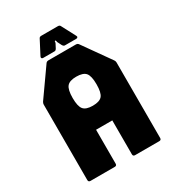

<svg xmlns="http://www.w3.org/2000/svg" viewBox="-190 -909 928 1020"><g transform="rotate(-30 274.0 -399.0)"><path d="M63 0Q50.5 0 50.5 -12.5V-476Q50.5 -483 55.5 -491L174 -659Q179.5 -666.5 190 -666.5H357.5Q368.5 -666.5 373.5 -659L492.5 -491Q497.5 -484 497.5 -476V-12.5Q497.5 0 485 0H336.5Q324 0 324 -12.5V-220.5H224.5V-12.5Q224.5 0 212 0ZM274 -339.5Q316 -339.5 331.8 -358.5Q347.5 -377.5 347.5 -428.5Q347.5 -479.5 331.8 -498.5Q316 -517.5 274 -517.5Q232.5 -517.5 216.8 -498.5Q201 -479.5 201 -428.5Q201 -377.5 216.8 -358.5Q232.5 -339.5 274 -339.5ZM172 -691.5Q165.5 -691.5 163 -695.5Q160.5 -699.5 163.5 -705.5L207.5 -790Q211 -798.5 222 -798.5H324Q335 -798.5 338.5 -790L383 -705.5Q386.5 -699.5 383.8 -695.5Q381 -691.5 375 -691.5H305Q297.5 -691.5 291.5 -701.5L278.5 -727.5L276 -738.5H270L268.5 -727.5L255 -701.5Q249.5 -691.5 242 -691.5Z"/></g></svg>

Font: Jaro 24pt
Style: Regular
Weight: 400
Designer: Agyei Archer, Celine Hurka, Mirko Velimirović
Version: Version 1.000